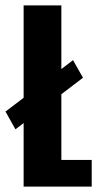

<svg xmlns="http://www.w3.org/2000/svg" viewBox="-34 -695 376 715"><path d="M23.5 -213.5 275 -405.5 238 -471 -13.5 -279.5ZM54 0H307.5V-99.5H194.5V-675H54Z"/></svg>

Font: Anybody ExtraCondensed
Style: Bold
Weight: 700
Width: 2
Version: Version 1.113;gftools[0.9.25]